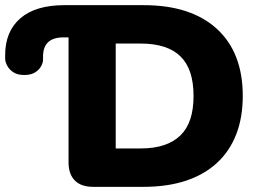

<svg xmlns="http://www.w3.org/2000/svg" viewBox="-20 -725 1008 745"><path d="M341 0Q295 0 270.5 -24.5Q246 -49 246 -95V-580H227Q187 -580 167 -561.5Q147 -543 147 -505V-493Q147 -482 139.5 -468Q132 -454 116 -444Q100 -434 74 -434Q48 -434 32 -444.5Q16 -455 8 -470Q0 -485 0 -498V-511Q0 -603 59 -654Q118 -705 230 -705H537Q721 -705 821.5 -613Q922 -521 922 -353Q922 -269 896.5 -203.5Q871 -138 821.5 -92.5Q772 -47 700.5 -23.5Q629 0 537 0ZM429 -149H526Q578 -149 616.5 -162Q655 -175 680.5 -200Q706 -225 718.5 -263Q731 -301 731 -353Q731 -457 680 -506.5Q629 -556 526 -556H429Z"/></svg>

Font: Nunito ExtraLight Black
Style: Regular
Weight: 900
Version: Version 3.602